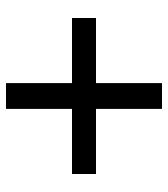

<svg xmlns="http://www.w3.org/2000/svg" viewBox="20 -640 560 640"><g transform="rotate(90 300.0 -320.0)"><path d="M40 -280V-360H560V-280ZM343 -60H257V-580H343Z"/></g></svg>

Font: Tektur
Style: Regular
Weight: 400
Designer: Adam Jagosz
Foundry: Adam Jagosz
Version: Version 1.005;gftools[0.9.30]